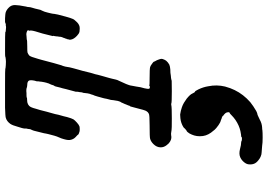

<svg xmlns="http://www.w3.org/2000/svg" viewBox="-170 -509 1061 761"><g transform="rotate(-90 360.5 -128.5)"><path d="M272 56Q279 55 287 55Q302 57 316 62Q325 65 333.5 70Q342 75 350 81Q367 95 370 103Q375 114 378 114Q380 114 387 128Q396 147 399 166Q406 200 398 233Q392 255 384 271Q367 306 336 333Q321 345 302 356Q297 359 290 361Q287 361 282 363.5Q277 366 274.5 367Q272 368 266 371Q252 379 235 380Q228 380 225 381Q217 382 195.5 382Q174 382 163 380Q151 379 137 378Q129 378 120 374Q113 371 107 366Q96 358 92 348Q88 338 90 324Q92 314 103 303Q117 290 133 290Q141 290 149 292Q167 297 178 297Q180 297 181 298Q184 300 191 300Q198 300 198 298Q199 297 200 297Q206 297 221 294Q244 289 266 274Q276 267 285 258Q291 252 292 252Q294 252 296 249Q297 246 295 239Q293 234 287 229Q282 226 282 225Q282 223 274 220Q272 220 268 218Q264 216 262 216Q257 215 245 207Q231 197 227 192Q220 184 215 177Q208 167 204.5 156.5Q201 146 201 133Q201 121 204 111Q207 101 212 92Q219 82 220 82Q221 82 224.5 79.5Q228 77 231 74Q234 71 234 70.5Q234 70 237 68Q253 58 272 56ZM314 -639Q349 -639 408 -639Q467 -639 468 -638Q468 -637 483 -636Q499 -635 505 -636Q516 -637 516 -638Q516 -639 540 -639Q612 -639 614 -638Q614 -637 614 -637Q614 -637 620 -636Q636 -634 639 -636Q640 -636 645 -636L651 -638Q652 -639 654 -639Q656 -639 659 -639Q662 -639 668 -639Q686 -638 690 -637Q701 -634 710 -625Q721 -615 721 -600Q721 -586 715 -556Q713 -550 713 -545Q713 -540 710.5 -532Q708 -524 707 -520Q706 -515 702 -499Q700 -494 698 -490.5Q696 -487 694.5 -482Q693 -477 691 -469.5Q689 -462 688 -457Q687 -452 686.5 -449.5Q686 -447 686 -444Q686 -438 675 -398Q669 -377 666 -370.5Q663 -364 655 -356Q647 -347 637 -344Q633 -343 626.5 -343Q620 -343 615 -344Q607 -346 599 -354Q586 -366 584 -378Q583 -382 583.5 -382.5Q584 -383 585 -388Q586 -393 586 -394Q588 -395 588 -399Q588 -399 589 -401Q590 -403 590 -403.5Q590 -404 591 -407Q594 -413 595 -418Q595 -423 595.5 -424.5Q596 -426 596.5 -430Q597 -434 597 -436.5Q597 -439 598 -443Q600 -449 598 -450Q598 -450 604 -474Q606 -481 608 -490Q611 -501 617 -520Q622 -539 619 -543Q619 -544 619.5 -544Q620 -544 621 -546Q621 -550 619 -551Q609 -556 599 -554Q598 -554 592.5 -553.5Q587 -553 585 -553Q582 -551 558 -551Q536 -551 533 -550Q527 -548 521 -543Q516 -538 508 -509Q505 -498 504 -495Q498 -472 491 -446Q484 -420 482 -415Q480 -412 477 -400Q476 -397 475.5 -391.5Q475 -386 474 -382.5Q473 -379 470.5 -368.5Q468 -358 465 -348.5Q462 -339 460 -331Q452 -296 447 -282Q446 -277 444.5 -271Q443 -265 441 -258Q439 -251 437.5 -245.5Q436 -240 435 -237Q434 -234 431.5 -224.5Q429 -215 428.5 -212.5Q428 -210 426 -201.5Q424 -193 422 -190Q420 -187 417 -179Q413 -170 408 -159Q406 -154 405 -151Q402 -144 401 -135Q400 -130 399.5 -127Q399 -124 398 -119Q396 -102 391 -86Q388 -72 389 -69Q389 -66 394 -65Q400 -64 400 -67Q400 -68 402 -67Q404 -66 432 -66Q468 -66 475 -64Q481 -62 486 -58Q496 -51 496 -50Q496 -49 498 -45Q503 -37 505 -30Q506 -26 506.5 -25.5Q507 -25 507.5 -21.5Q508 -18 507 -14Q504 -5 500 0Q494 7 485 12Q478 15 466 16Q451 16 442 18Q437 18 431.5 19Q426 20 424 20.5Q422 21 421 21.5Q420 22 380 22Q333 22 331 20Q329 19 324 20Q317 22 272 22Q227 22 226 21Q221 20 212 19Q204 19 201 20Q187 22 173 10Q167 4 166 2Q157 -9 157 -22Q157 -38 170 -51Q180 -61 191 -64Q197 -66 245 -66Q285 -66 290 -69Q292 -70 296 -73Q300 -77 302.5 -82.5Q305 -88 311 -112Q314 -122 315.5 -129Q317 -136 318.5 -140Q320 -144 320 -144Q322 -144 323 -150Q324 -153 325.5 -156Q327 -159 327.5 -160.5Q328 -162 328 -162.5Q328 -163 330 -167Q332 -171 333 -173.5Q334 -176 334 -176.5Q334 -177 335 -178Q338 -181 341 -192Q342 -197 344 -210Q344 -215 345 -219.5Q346 -224 347 -227Q348 -230 349.5 -237Q351 -244 351 -245Q351 -245 352.5 -251Q354 -257 356 -263.5Q358 -270 358 -271Q359 -273 360.5 -279Q362 -285 363 -286Q364 -287 365 -291Q367 -299 369 -303Q371 -308 373 -329Q374 -331 374 -331.5Q374 -332 375 -335Q376 -347 377 -349Q377 -351 377.5 -354Q378 -357 377 -357Q377 -358 388 -398Q391 -412 394 -421Q399 -444 401 -444Q402 -444 405 -454Q405 -456 405.5 -456Q406 -456 407 -459Q408 -462 409.5 -464.5Q411 -467 411 -468Q411 -469 411 -469Q411 -469 412.5 -473Q414 -477 415 -483Q416 -489 417 -494Q418 -499 417.5 -499.5Q417 -500 418 -503.5Q419 -507 418.5 -510Q418 -513 421 -521Q425 -539 421 -545Q417 -551 404 -551Q397 -552 396 -552Q388 -556 372 -554Q368 -554 364 -554Q354 -554 353 -552Q353 -552 344 -551.5Q335 -551 333 -550Q326 -548 321 -543Q315 -537 310 -517Q306 -504 305 -500.5Q304 -497 302 -489Q300 -481 298.5 -475Q297 -469 294 -459Q291 -449 289 -441Q287 -433 286 -427Q279 -403 277 -393Q272 -375 268 -368Q265 -363 255 -354Q246 -346 240 -344Q236 -343 229 -343Q222 -343 219 -344Q208 -347 207 -350Q206 -352 198 -359Q188 -368 186 -383Q185 -394 193 -417L196 -424Q198 -428 198 -429Q199 -430 203 -443Q205 -451 207 -458Q209 -465 209.5 -467.5Q210 -470 211.5 -476.5Q213 -483 213 -485Q213 -487 223 -525Q225 -532 226 -533Q230 -539 230 -548Q231 -551 231.5 -554.5Q232 -558 231.5 -560Q231 -562 233.5 -572Q236 -582 239 -590Q244 -609 250 -618Q260 -632 274 -636Q280 -638 314 -639Z"/></g></svg>

Font: TT2020 Style E
Style: Italic
Weight: 400
Italic angle: -15°
Version: Version 0.2.000